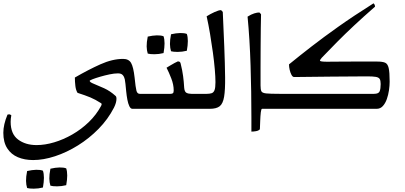

<svg xmlns="http://www.w3.org/2000/svg" viewBox="-100 -654 2437 1154"><path d="M507 -34Q473 -56 443 -68.5Q413 -81 366 -96Q356 -112 353 -137.5Q350 -163 350 -188Q431 -235 503.5 -267.5Q576 -300 640 -300Q674 -300 688 -275.5Q702 -251 709 -188Q715 -128 720 -109Q725 -90 740 -90Q761 -90 776 -90Q791 -90 813 -90V0H696Q685 0 677.5 -15.5Q670 -31 665.5 -55Q661 -79 658.5 -104.5Q656 -130 654 -150Q653 -163 650 -177.5Q647 -192 638 -202.5Q629 -213 609 -213Q587 -213 558.5 -207Q530 -201 502.5 -193Q475 -185 457 -178Q439 -171 439 -168Q439 -160 464.5 -150Q490 -140 526 -123.5Q562 -107 594 -78Q600 -74 600 -60Q600 -37 585 -7Q549 63 492.5 120.5Q436 178 368.5 220Q301 262 231 285Q161 308 99 308Q48 308 7.5 291Q-33 274 -56.5 237.5Q-80 201 -80 144Q-80 95 -55 35Q-49 33 -45 33Q-39 33 -32 39Q-34 49 -35 59Q-36 69 -36 78Q-36 151 8.5 184.5Q53 218 120 218Q170 218 225.5 201.5Q281 185 335 154Q389 123 434 79.5Q479 36 508 -18Q510 -23 511 -27Q512 -31 507 -34ZM63 476Q57 457 56.5 433Q56 409 63 374Q93 367 118 366.5Q143 366 158 372Q170 407 158 473Q130 480 103 480Q76 480 63 476ZM203 462Q197 443 196.5 419Q196 395 203 360Q233 353 258 352.5Q283 352 298 358Q310 393 298 459Q270 466 243 466Q216 466 203 462Z M1050 -90H1102V0H773V-90H925Q935 -90 939.5 -94Q944 -98 944 -111Q944 -145 929.5 -182.5Q915 -220 901 -247Q909 -252 922.5 -260Q936 -268 949.5 -275.5Q963 -283 969 -285Q978 -285 981.5 -281Q985 -277 986 -271Q996 -231 1000.5 -197Q1005 -163 1007 -127Q1009 -102 1021 -96Q1033 -90 1050 -90ZM788 -332Q782 -351 781.5 -375Q781 -399 788 -434Q818 -441 843 -441.5Q868 -442 883 -436Q895 -401 883 -335Q855 -328 828 -328Q801 -328 788 -332ZM928 -346Q922 -365 921.5 -389Q921 -413 928 -448Q958 -455 983 -455.5Q1008 -456 1023 -450Q1035 -415 1023 -349Q995 -342 968 -342Q941 -342 928 -346Z M1062 0V-90H1143Q1161 -90 1172.5 -94Q1184 -98 1189.5 -112.5Q1195 -127 1195 -160Q1195 -191 1191 -237.5Q1187 -284 1179.5 -339Q1172 -394 1162.5 -450.5Q1153 -507 1142 -556Q1164 -570 1189.5 -581.5Q1215 -593 1227 -593Q1231 -593 1239 -582Q1244 -473 1248 -373Q1252 -273 1253 -190Q1254 -114 1247 -72.5Q1240 -31 1220.5 -15.5Q1201 0 1161 0Z M1388 -554Q1410 -568 1428 -573.5Q1446 -579 1458 -579Q1461 -579 1469 -568Q1468 -540 1467.5 -488Q1467 -436 1466.5 -373.5Q1466 -311 1466 -249.5Q1466 -188 1466 -140Q1466 -116 1471 -105.5Q1476 -95 1500 -92.5Q1524 -90 1580 -90V0H1475Q1470 0 1467.5 21.5Q1465 43 1464 71.5Q1463 100 1462 123Q1454 132 1438 134.5Q1422 137 1411 137Q1411 116 1411 95Q1411 74 1411 52Q1411 -103 1406 -261Q1401 -419 1388 -554Z M1540 -90H2148Q2176 -90 2182 -105.5Q2188 -121 2188 -149Q2188 -170 2182 -179.5Q2176 -189 2158.5 -192Q2141 -195 2106 -195Q1997 -195 1892 -193.5Q1787 -192 1668 -191Q1659 -191 1652 -204Q1645 -217 1641 -234.5Q1637 -252 1637 -267Q1702 -320 1773 -375Q1844 -430 1933.5 -493.5Q2023 -557 2145 -634Q2154 -626 2154 -614Q2082 -551 2027 -499.5Q1972 -448 1926 -401.5Q1880 -355 1834 -307Q1823 -294 1823 -290Q1823 -286 1835 -284.5Q1847 -283 1866 -283Q1888 -283 1923.5 -283.5Q1959 -284 2018 -284Q2077 -284 2167 -284Q2198 -284 2214 -277.5Q2230 -271 2236 -245.5Q2242 -220 2242 -163Q2242 -140 2238 -112Q2234 -84 2225 -58.5Q2216 -33 2201 -16.5Q2186 0 2164 0H1540Z"/></svg>

Font: Ruwudu
Style: Regular
Weight: 400
Designer: Becca Hirsbrunner Spalinger
Foundry: SIL International
Version: Version 3.000